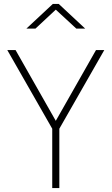

<svg xmlns="http://www.w3.org/2000/svg" viewBox="-20 -954 566 974"><path d="M281 0H245V-301L17 -700H59L263 -341L467 -700H509L281 -301ZM114 -809 248 -934H278L412 -809H367L263 -905L160 -809Z"/></svg>

Font: Titillium Web
Style: Thin
Weight: 200
Version: Version 1.001;PS 57.000;hotconv 1.0.70;makeotf.lib2.5.55311